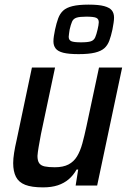

<svg xmlns="http://www.w3.org/2000/svg" viewBox="-20 -802 560 830"><path d="M166 8Q117 8 89 -3Q61 -14 49 -37.5Q37 -61 37 -97Q37 -116 41 -141.5Q45 -167 52 -197L118 -510H218L157 -222Q151 -190 147 -166.5Q143 -143 142 -128Q142 -107 149.5 -96.5Q157 -86 173.5 -82.5Q190 -79 217 -79Q253 -79 276 -91Q299 -103 313 -126Q327 -149 336 -182Q345 -215 354 -257L408 -510H508L400 0H307L318 -69H311Q297 -44 277 -27Q257 -10 230 -1Q203 8 166 8ZM320 -568Q277 -568 253.5 -574Q230 -580 220.5 -592.5Q211 -605 211 -623Q211 -634 213 -646.5Q215 -659 218 -674Q224 -702 231.5 -722.5Q239 -743 253 -756Q267 -769 293.5 -775.5Q320 -782 363 -782Q407 -782 430.5 -775.5Q454 -769 463.5 -757Q473 -745 473 -726Q473 -716 471 -703Q469 -690 466 -674Q460 -646 452.5 -626Q445 -606 431 -593.5Q417 -581 390.5 -574.5Q364 -568 320 -568ZM330 -619Q360 -619 373 -623.5Q386 -628 391.5 -640.5Q397 -653 402 -675Q404 -684 405.5 -692Q407 -700 407 -706Q407 -720 396 -725Q385 -730 353 -730Q324 -730 310.5 -725.5Q297 -721 291.5 -708.5Q286 -696 281 -674Q280 -665 278.5 -657Q277 -649 277 -643Q277 -629 288 -624Q299 -619 330 -619Z"/></svg>

Font: Saira SemiCondensed Medium
Style: Italic
Weight: 500
Width: 4
Italic angle: -12°
Designer: Hector Gatti with collaboration of the Omnibus-Type team
Foundry: Omnibus-Type
Version: Version 1.101